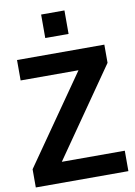

<svg xmlns="http://www.w3.org/2000/svg" viewBox="-104 -1045 779 1111"><g transform="rotate(-10 285.5 -490.0)"><path d="M355 -842V-980H218V-842ZM558 0V-120H188L548 -638V-745H35V-625H375L14 -107V0Z"/></g></svg>

Font: Plus Jakarta Sans
Style: Bold
Weight: 700
Designer: Gumpita Rahayu
Foundry: Tokotype
Version: Version 2.071;gftools[0.9.30]